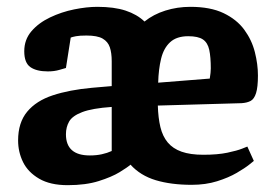

<svg xmlns="http://www.w3.org/2000/svg" viewBox="-20 -529 807 562"><path d="M178 13Q127 13 94.5 -6Q62 -25 47.5 -54.5Q33 -84 33 -118Q33 -170 59.5 -202Q86 -234 134.5 -250Q183 -266 249 -272L307 -277V-350Q307 -374 301.5 -390.5Q296 -407 280.5 -416Q265 -425 233 -425Q213 -425 202.5 -423Q192 -421 187 -419L173 -330Q169 -329 154 -324.5Q139 -320 120 -320Q87 -320 69 -332.5Q51 -345 51 -379Q51 -413 72 -437.5Q93 -462 126.5 -478Q160 -494 197 -501.5Q234 -509 265 -509Q314 -509 347.5 -498Q381 -487 403 -466Q429 -487 464 -498Q499 -509 537 -509Q596 -509 634.5 -490.5Q673 -472 695 -442Q717 -412 726 -376.5Q735 -341 735 -308Q735 -274 729.5 -256.5Q724 -239 713.5 -233.5Q703 -228 687 -227L442 -220Q443 -184 449.5 -157Q456 -130 471 -112Q486 -94 511.5 -85Q537 -76 575 -76Q617 -76 645.5 -82Q674 -88 689 -94Q704 -100 704 -100L723 -58Q723 -58 710 -47.5Q697 -37 673 -23Q649 -9 615.5 1.5Q582 12 541 12Q481 12 436 -1.5Q391 -15 362 -47Q353 -39 330 -25Q307 -11 269 1Q231 13 178 13ZM243 -74Q262 -74 278 -77.5Q294 -81 307 -87V-216Q250 -212 221 -201Q192 -190 182.5 -173.5Q173 -157 173 -136Q173 -74 243 -74ZM443 -287 594 -299Q597 -317 597 -329Q597 -362 592.5 -383Q588 -404 574 -413.5Q560 -423 531 -423Q497 -423 478 -405.5Q459 -388 451.5 -357Q444 -326 443 -287Z"/></svg>

Font: Faustina Light
Style: Bold
Weight: 700
Version: Version 1.200